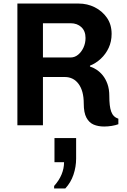

<svg xmlns="http://www.w3.org/2000/svg" viewBox="-20 -706 717 1082"><path d="M567 7Q533 7 507.5 -4Q482 -15 467 -43Q452 -71 452 -122Q452 -159 444.5 -186.5Q437 -214 422.5 -233.5Q408 -253 388.5 -262.5Q369 -272 346 -272H222V0H78V-686H423Q472 -686 514 -665Q556 -644 582.5 -606Q609 -568 609 -515Q609 -472 592.5 -436.5Q576 -401 548 -375Q520 -349 487 -336V-331Q504 -326 523 -314Q542 -302 558.5 -282Q575 -262 585.5 -233Q596 -204 596 -165Q596 -136 598.5 -114.5Q601 -93 606.5 -77.5Q612 -62 622 -52Q632 -42 647 -37V-6Q631 0 609.5 3.5Q588 7 567 7ZM222 -382H377Q401 -382 420 -397.5Q439 -413 450.5 -438Q462 -463 462 -492Q462 -531 438.5 -553Q415 -575 378 -575H222ZM285 356V342Q313 311 327 277Q341 243 341 208H287V72H409V188Q409 234 394 278.5Q379 323 348 356Z"/></svg>

Font: Chivo SemiBold
Style: Regular
Weight: 600
Designer: Hector Gatti
Foundry: Omnibus-Type
Version: Version 2.002